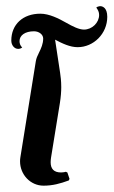

<svg xmlns="http://www.w3.org/2000/svg" viewBox="-20 -585 361 610"><path d="M44.7 -85C43.9 -80.6 43.7 -76.4 43.7 -72.3C43.7 -30.8 76.2 4.9 118.4 4.9C147.2 4.9 171.4 -1.7 198.5 -11.7L200.9 -16.6L194.1 -36.9L189.2 -39.3C185.3 -37.8 176.8 -37.1 173.8 -37.1C150.6 -37.1 140.9 -49.1 140.9 -69.8C140.9 -74.2 141.4 -78.9 142.1 -84L170.4 -258.5C173.3 -277.1 174.6 -293.7 174.6 -308.3C174.6 -327.6 172.6 -343 170.9 -354.2L155 -459C178 -446.8 202.4 -435.1 226.8 -435.1C277.1 -435.1 320.8 -477.8 320.8 -531.5C320.8 -561.3 304.9 -565.4 298.6 -565.4H297.1C293 -564.9 289.3 -563.7 285.9 -561C291.5 -553.2 294.9 -546.9 294.9 -537.4C294.9 -512.9 272.5 -491 246.8 -491C231 -491 210.9 -501 190.4 -512.7C166.3 -526.4 136.2 -541.5 108.2 -541.5C52.7 -541.5 15.9 -507.3 15.9 -456.1C15.9 -441.4 25.6 -429.7 37.8 -429.7C42.5 -429.7 46.6 -431.2 50.5 -434.1C44.4 -439.9 42 -447 42 -454.3C42 -473.1 60.3 -485.6 87.9 -485.6C104 -485.6 117.2 -475.3 117.2 -462.6C117.2 -445.8 110.6 -431.2 104 -418C99.1 -408.4 95.2 -399.4 93.8 -390.4Z"/></svg>

Font: RisaltypS01
Style: Medium
Weight: 500
Italic angle: -9°
Designer: gluk
Foundry: gluk
Version: Version 0.24